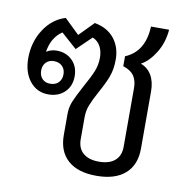

<svg xmlns="http://www.w3.org/2000/svg" viewBox="-73 -681 742 762"><g transform="rotate(10 298.5 -300.5)"><path d="M520 -357V-127Q520 -61 479.5 -25.5Q439 10 364 10Q289 10 249 -25.5Q209 -61 209 -127V-212Q209 -240 219.5 -264.5Q230 -289 252 -330Q275 -371 286 -397.5Q297 -424 297 -454Q297 -480 286.5 -499.5Q276 -519 255 -528L196 -471L133 -527Q91 -499 82 -440Q101 -452 123 -452Q162 -452 186.5 -427.5Q211 -403 211 -364Q211 -324 185.5 -299.5Q160 -275 120 -275Q74 -275 45.5 -310.5Q17 -346 17 -403Q17 -468 50 -519Q83 -570 136 -586L196 -528L253 -586Q304 -577 332 -542.5Q360 -508 360 -457Q360 -418 348.5 -387.5Q337 -357 315 -318Q296 -283 287 -260Q278 -237 278 -210V-122Q278 -86 300.5 -66.5Q323 -47 364 -47Q406 -47 428.5 -66.5Q451 -86 451 -122V-359Q451 -389 438 -408Q425 -427 394 -437V-477Q471 -509 475 -611H548Q544 -559 518.5 -517.5Q493 -476 461 -459Q490 -448 505 -422Q520 -396 520 -357ZM76 -364Q76 -343 88 -330.5Q100 -318 120 -318Q141 -318 153.5 -330.5Q166 -343 166 -364Q166 -384 153.5 -396.5Q141 -409 120 -409Q100 -409 88 -396.5Q76 -384 76 -364Z"/></g></svg>

Font: Sarabun Light
Style: Regular
Weight: 300
Designer: Suppakit Chalermlarp | Katatrad Co.,Ltd.
Foundry: Cadson Demak Co.,Ltd.
Version: Version 1.000; ttfautohint (v1.6)